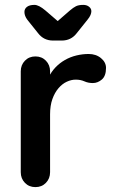

<svg xmlns="http://www.w3.org/2000/svg" viewBox="-20 -766 474 786"><path d="M125 0Q99 0 82 -17.5Q65 -35 65 -61V-474Q65 -500 82 -517.5Q99 -535 125 -535Q151 -535 168 -517.5Q185 -500 185 -474V-380L178 -447Q189 -471 206.5 -489.5Q224 -508 246 -520.5Q268 -533 293 -539Q318 -545 343 -545Q373 -545 393.5 -528Q414 -511 414 -488Q414 -455 397 -440.5Q380 -426 360 -426Q341 -426 325.5 -433Q310 -440 290 -440Q272 -440 253.5 -431.5Q235 -423 219.5 -405Q204 -387 194.5 -360.5Q185 -334 185 -298V-61Q185 -35 168 -17.5Q151 0 125 0ZM197 -600Q159 -600 136 -630L92 -685Q80 -701 80 -717Q80 -730 90.5 -738Q101 -746 121 -746Q139 -746 166 -723L231 -667L205 -670L266 -723Q280 -735 291 -740.5Q302 -746 321 -746Q335 -746 344.5 -738.5Q354 -731 354 -720Q354 -713 350.5 -704.5Q347 -696 338 -685L294 -630Q271 -600 233 -600Z"/></svg>

Font: Quicksand Light
Style: Bold
Weight: 700
Version: Version 3.004